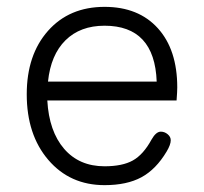

<svg xmlns="http://www.w3.org/2000/svg" viewBox="-20 -530 594 560"><path d="M497 -275Q497 -263 495 -237H118Q123 -147 167 -96Q211 -45 285 -45Q337 -45 367.5 -62Q398 -79 422 -123Q435 -146 449 -146Q460 -146 469 -138.5Q478 -131 478 -121Q478 -108 466 -88Q435 -36 392.5 -13Q350 10 285 10Q184 10 121 -63.5Q58 -137 58 -255Q58 -370 120 -440Q182 -510 285 -510Q384 -510 440.5 -447.5Q497 -385 497 -275ZM285 -455Q214 -455 171 -412.5Q128 -370 120 -292H437Q431 -455 285 -455Z"/></svg>

Font: Solway Light
Style: Regular
Weight: 300
Designer: Mariya V. Pigoulevskaya
Foundry: The Northern Block Ltd.
Version: Version 1.000;hotconv 1.0.109;makeotfexe 2.5.65596